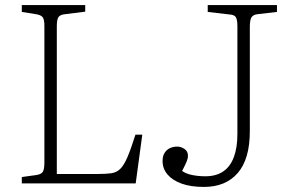

<svg xmlns="http://www.w3.org/2000/svg" viewBox="-20 -723 1124 757"><path d="M66 0V-25L124 -33Q143 -36 149 -46Q155 -56 155 -83V-621Q155 -647 148 -655.5Q141 -664 122 -667L66 -676V-703H316V-677L236 -667Q217 -665 210.5 -655.5Q204 -646 204 -619V-37H365Q398 -37 419 -40Q440 -43 454.5 -57.5Q469 -72 482.5 -103.5Q496 -135 514 -192H541L515 0ZM784 14Q732 14 696 1Q660 -12 640.5 -35Q621 -58 621 -88Q621 -107 628.5 -119.5Q636 -132 649 -138.5Q662 -145 679 -145Q693 -145 707 -136Q721 -127 721 -109Q721 -98 715.5 -85Q710 -72 698 -49Q713 -38 737.5 -33Q762 -28 790 -28Q832 -28 860 -47Q888 -66 902 -103.5Q916 -141 916 -195V-619Q916 -645 910 -655Q904 -665 884 -666L799 -676V-703H1072V-676L995 -667Q978 -665 971.5 -654.5Q965 -644 965 -617V-206Q965 -96 917.5 -41Q870 14 784 14Z"/></svg>

Font: Literata 18pt ExtraLight
Style: Regular
Weight: 250
Designer: Latin by Veronika Burian and Jose Scaglione. Greek by Irene Vlachou. Cyrillic by Vera Evstafieva.
Foundry: TypeTogether
Version: Version 3.103;gftools[0.9.29]